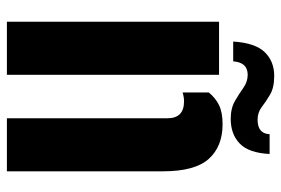

<svg xmlns="http://www.w3.org/2000/svg" viewBox="-146 -650 796 543"><g transform="rotate(90 251.5 -378.0)"><path d="M314 0V-454Q314 -501 266 -501Q254.5 -501 241 -497V-571Q256.5 -590 277 -600Q297.5 -610 331 -610Q393.5 -610 428.8 -571Q464 -532 464 -441V0ZM41 0V-600H191V0ZM359 -743H415Q412 -684 385.5 -658.5Q359 -633 316 -633Q285.5 -633 265 -645Q244.5 -657 227.5 -669Q210.5 -681 191 -681Q156 -681 153 -640H97Q101 -702.5 127 -729.2Q153 -756 194 -756Q227.5 -756 247.2 -744.2Q267 -732.5 282.2 -720.8Q297.5 -709 318 -709Q357.5 -709 359 -743Z"/></g></svg>

Font: Big Shoulders Stencil Display Black
Style: Regular
Weight: 900
Designer: Patric King
Foundry: XO Type Co
Version: Version 1.000